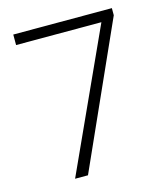

<svg xmlns="http://www.w3.org/2000/svg" viewBox="-107 -795 768 879"><g transform="rotate(-15 277.0 -355.5)"><path d="M504.9 -677.2 201.2 0H140.1L441.9 -661.1H37.6V-710.9H504.9Z"/></g></svg>

Font: Roboto-Light
Style: Regular
Weight: 300
Designer: Google
Version: Version 2.137; 2017